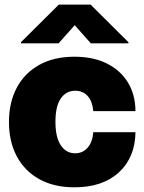

<svg xmlns="http://www.w3.org/2000/svg" viewBox="-20 -797 621 827"><path d="M300.8 9.8Q211.9 9.8 148.7 -25.6Q85.4 -61 52 -124.3Q18.6 -187.5 18.6 -271.5Q18.6 -355.5 52 -418.7Q85.4 -481.9 148.7 -517.3Q211.9 -552.7 300.8 -552.7Q381.3 -552.7 439.9 -523.7Q498.5 -494.6 530.8 -442.1Q563 -389.6 563.5 -318.4H381.8Q377.9 -361.3 357.2 -383.8Q336.4 -406.2 303.7 -406.2Q265.1 -406.2 241.9 -373Q218.8 -339.8 218.8 -272.5Q218.8 -205.6 241.9 -171.1Q265.1 -136.7 303.7 -136.7Q335.9 -136.7 357.2 -160.6Q378.4 -184.6 381.8 -227.5H563.5Q562 -118.7 491.9 -54.4Q421.9 9.8 300.8 9.8ZM371.1 -610.4 301.8 -688.5 232.4 -610.4H70.3V-615.2L233.4 -777.3H370.1L533.2 -615.2V-610.4Z"/></svg>

Font: Inter Tight Black
Style: Regular
Weight: 900
Designer: Rasmus Andersson
Foundry: rsms
Version: Version 3.004; ttfautohint (v1.8.4.7-5d5b)